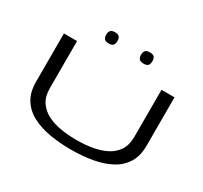

<svg xmlns="http://www.w3.org/2000/svg" viewBox="-178 -1144 1487 1404"><g transform="rotate(30 565.5 -442.5)"><path d="M98 -292V-700H209V-302Q209 -232 239.5 -187Q270 -142 321.5 -116.5Q373 -91 436.5 -81Q500 -71 566 -71Q633 -71 696.5 -81.5Q760 -92 811 -117.5Q862 -143 892 -188Q922 -233 922 -302V-700H1032V-292Q1032 -204 995 -145.5Q958 -87 893.5 -53Q829 -19 744.5 -4.5Q660 10 565 10Q471 10 386.5 -4.5Q302 -19 237 -53Q172 -87 135 -145.5Q98 -204 98 -292ZM712 -800Q685 -800 674.5 -812.5Q664 -825 664 -847Q664 -870 674.5 -882.5Q685 -895 712 -895Q740 -895 750 -882.5Q760 -870 760 -847Q760 -825 750 -812.5Q740 -800 712 -800ZM418 -800Q391 -800 380.5 -812.5Q370 -825 370 -847Q370 -870 380.5 -882.5Q391 -895 418 -895Q445 -895 455 -882.5Q465 -870 465 -847Q465 -825 455 -812.5Q445 -800 418 -800Z"/></g></svg>

Font: Georama ExtraExtended
Style: Regular
Weight: 400
Width: 8
Designer: Jean-Baptiste Levee
Foundry: Production Type
Version: Version 1.000